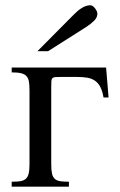

<svg xmlns="http://www.w3.org/2000/svg" viewBox="-20 -701 452 721"><path d="M368.7 -335Q364.7 -358.9 356.9 -374Q349.1 -389.2 336.9 -397.7Q324.7 -406.2 307.9 -409.2Q291 -412.1 269 -412.1H210.9Q196.3 -412.1 188.5 -411.6Q180.7 -411.1 177 -407.5Q173.3 -403.8 172.9 -396Q172.4 -388.2 172.4 -373.5V-84.5Q172.4 -62 175.3 -49.1Q178.2 -36.1 185.8 -29.3Q193.4 -22.5 206.3 -20.5Q219.2 -18.6 238.8 -18.6V0H23.9V-18.6Q43 -18.6 55.9 -20.5Q68.8 -22.5 76.7 -29.3Q84.5 -36.1 87.6 -49.1Q90.8 -62 90.8 -84.5V-360.8Q90.8 -381.3 88.6 -394.5Q86.4 -407.7 79.3 -415.3Q72.3 -422.9 59.1 -426Q45.9 -429.2 23.9 -429.2V-447.3H378.4L387.7 -335ZM345.7 -649.4Q345.7 -635.3 333.3 -623Q320.8 -610.8 305.2 -600.6L160.6 -508.8H120.6L259.3 -648.4Q272 -661.6 287.8 -671.4Q303.7 -681.2 319.8 -681.2Q323.7 -681.2 328.1 -678.2Q332.5 -675.3 336.4 -670.4Q340.3 -665.5 343 -659.9Q345.7 -654.3 345.7 -649.4Z"/></svg>

Font: Doulos SIL Compact
Style: Regular
Weight: 400
Designer: Walt Agee, Victor Gaultney, Peter Martin, Debbi Hosken
Foundry: SIL International
Version: Version 4.110; 2011; Maintenance release ; LnSpcTght